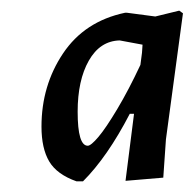

<svg xmlns="http://www.w3.org/2000/svg" viewBox="-20 -669 364 361"><path d="M224 -455Q182 -374 136 -328H124Q87 -341 72.5 -365.5Q58 -390 58 -431Q58 -508 98.5 -568.5Q139 -629 215 -645H219L272 -638L317 -649L324 -644L292 -407L287 -335L216 -329L232 -455ZM126 -459Q126 -395 145 -395Q151 -395 165 -411.5Q179 -428 200.5 -464Q222 -500 244 -547L247 -570L248 -585L205 -593Q168 -592 147 -555Q126 -518 126 -459Z"/></svg>

Font: Alegreya Sans Medium
Style: Italic
Weight: 500
Italic angle: -7°
Designer: Juan Pablo del Peral
Foundry: Huerta Tipografica
Version: Version 2.007